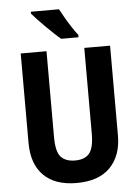

<svg xmlns="http://www.w3.org/2000/svg" viewBox="-62 -981 750 1038"><g transform="rotate(-5 313.5 -462.0)"><path d="M556 -226Q556 -117 494 -53.5Q432 10 312 10Q195 10 133 -52Q71 -114 71 -228V-714H211V-248Q211 -168 237 -140Q263 -112 314 -112Q367 -112 391.5 -142Q416 -172 416 -249V-714H556ZM298 -934Q309 -913 325.5 -884.5Q342 -856 359.5 -829.5Q377 -803 390 -787V-774H296Q281 -786 260 -806Q239 -826 216.5 -848Q194 -870 175 -890.5Q156 -911 145 -924V-934Z"/></g></svg>

Font: Noto Sans Kannada Condensed
Style: Bold
Weight: 700
Width: 3
Designer: Jelle Bosma - Monotype Design Team
Foundry: Monotype Imaging Inc.
Version: Version 2.005; ttfautohint (v1.8.4.7-5d5b)